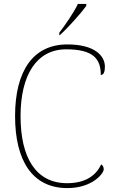

<svg xmlns="http://www.w3.org/2000/svg" viewBox="-20 -951 590 981"><path d="M283 -784V-771H285C326 -807 396 -886 421 -921V-931H378C357 -886 312 -822 283 -784ZM324 10C452 10 510 -65 510 -86C510 -96 506 -106 497 -111C473 -59 422 -15 323 -15C162 -15 85 -147 85 -358C85 -566 166 -699 318 -699C457 -699 495 -650 495 -568C509 -568 516 -583 516 -610C516 -666 464 -724 324 -724C149 -724 57 -588 57 -358C57 -131 145 10 324 10Z"/></svg>

Font: Noto Serif Malayalam Thin
Style: Regular
Weight: 100
Designer: Indian type Foundry, Jelle Bosma, Monotype Design Team
Foundry: Monotype Imaging Inc.
Version: Version 2.104